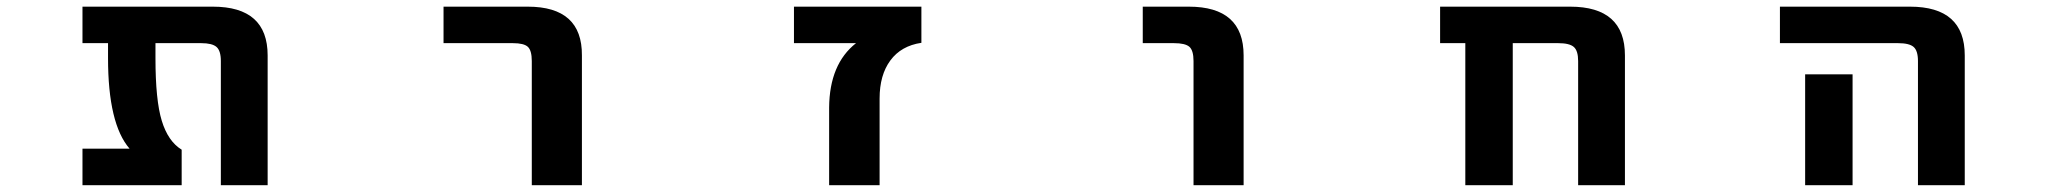

<svg xmlns="http://www.w3.org/2000/svg" viewBox="-20 -543 6040 565"><path d="M767.6 2H629.9V-363.3Q629.9 -393.6 617.2 -404.8Q604.5 -416 572.3 -416H437.5V-372.1Q437.5 -248 456.1 -187.5Q474.6 -127 514.6 -102.5V2H222.7V-105.5H361.3Q297.9 -178.7 297.9 -372.1V-416H222.7V-523.4H606.4Q767.6 -523.4 767.6 -379.9Z M1285.2 -416V-523.4H1533.2Q1693.4 -523.4 1692.4 -379.9V2H1544.9V-363.3Q1544.9 -394.5 1533.2 -405.3Q1521.5 -416 1489.3 -416Z M2499 -416H2316.4V-523.4H2691.4V-417Q2631.8 -408.2 2600.1 -365.2Q2568.4 -322.3 2568.4 -252.9V2H2419.9V-226.6Q2420.9 -354.5 2499 -416Z M3342.8 -416V-523.4H3478.5Q3639.6 -523.4 3639.6 -379.9V2H3492.2V-363.3Q3492.2 -394.5 3480 -405.3Q3467.8 -416 3434.6 -416Z M4624 -363.3Q4624 -393.6 4611.3 -404.8Q4598.6 -416 4565.4 -416H4431.6V2H4292V-416H4217.8V-523.4H4600.6Q4761.7 -523.4 4761.7 -379.9V2H4624Z M5217.8 -416V-523.4H5600.6Q5761.7 -523.4 5761.7 -379.9V2H5624V-363.3Q5624 -393.6 5611.3 -404.8Q5598.6 -416 5565.4 -416ZM5431.6 -324.2V-132.8V2H5292V-132.8V-324.2Z"/></svg>

Font: GenEi Gothic M Regular
Style: Bold
Weight: 700
Designer: o_tamon (Modified); [Source Han Sans]
Ryoko NISHIZUKA  (kana & ideographs); Paul D. Hunt (Latin, Greek & Cyrillic); Wenl
Version: Version 1.1a;Original Version 1.004